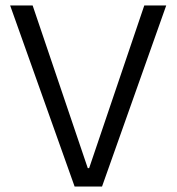

<svg xmlns="http://www.w3.org/2000/svg" viewBox="-20 -680 644 700"><path d="M252 0 17 -660H99L300 -67H305L506 -660H586L352 0Z"/></svg>

Font: Bricolage Grotesque 72pt Light
Style: Regular
Weight: 300
Designer: Mathieu Triay
Foundry: Atelier Triay
Version: Version 1.001;gftools[0.9.33.dev8+g029e19f]